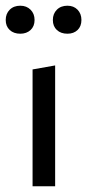

<svg xmlns="http://www.w3.org/2000/svg" viewBox="-22 -652 305 672"><path d="M-2 -582Q-2 -604 12 -618Q26 -632 49 -632Q71 -632 85 -618Q99 -604 99 -582Q99 -560 85 -547Q71 -534 49 -534Q26 -534 12 -547Q-2 -560 -2 -582ZM163 -582Q163 -604 177 -618Q191 -632 214 -632Q236 -632 249.5 -618Q263 -604 263 -582Q263 -560 249.5 -547Q236 -534 214 -534Q191 -534 177 -547Q163 -560 163 -582ZM92 -409 171 -423V0H92Z"/></svg>

Font: Ysabeau Infant Medium
Style: Regular
Weight: 500
Designer: Christian Thalmann (Catharsis Fonts)
Version: Version 0.003